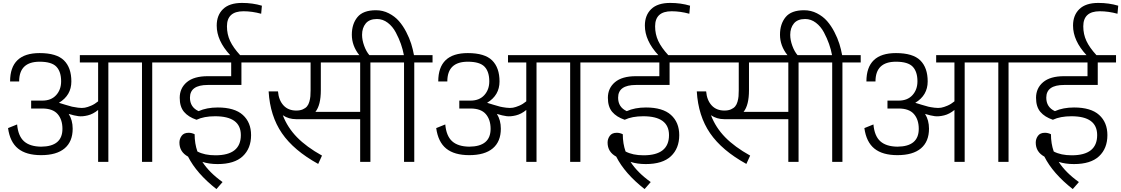

<svg xmlns="http://www.w3.org/2000/svg" viewBox="-20 -1107 7667 1313"><path d="M651 -414Q628 -395 603.5 -384.5Q579 -374 560 -370.5Q541 -367 514 -370.5Q487 -374 472.5 -377.5Q458 -381 427 -390.5Q396 -400 383 -404Q468 -455 468 -550Q468 -644 417.5 -694Q367 -744 251 -744Q49 -744 49 -550H111Q111 -685 251 -685Q333 -685 365.5 -651Q398 -617 398 -551Q398 -494 364 -456.5Q330 -419 270 -419H193V-365H269Q341 -365 374 -327Q407 -289 407 -226Q407 -105 261 -104Q184 -105 144 -141Q104 -177 97 -256L35 -231Q48 -136 103.5 -91Q159 -46 261 -46Q367 -46 422 -92.5Q477 -139 477 -227Q477 -285 450 -328Q489 -316 516.5 -312.5Q544 -309 580.5 -318Q617 -327 651 -355V0H721V-680H951V0H1021V-680H1146V-730H526V-680H651Z M1502 138Q1411 73 1364 0Q1410 15 1468 15Q1583 15 1640 -38.5Q1697 -92 1697 -183Q1697 -270 1640.5 -321Q1584 -372 1469 -372Q1394 -372 1338 -347Q1279 -374 1279 -439Q1279 -526 1401 -526H1631V-680H1756V-730H1622Q1575 -781 1553.5 -827Q1532 -873 1532 -927Q1532 -1030 1645 -1030Q1704 -1030 1766 -1013L1771 -1068Q1708 -1087 1635 -1087Q1549 -1087 1505.5 -1045Q1462 -1003 1462 -932Q1462 -829 1554 -730H1126V-680H1561V-586H1401Q1306 -586 1257.5 -545Q1209 -504 1209 -438Q1209 -377 1238.5 -342Q1268 -307 1324 -288Q1375 -312 1451 -312Q1627 -312 1627 -183Q1627 -45 1453 -45Q1379 -45 1330 -71Q1311 -125 1311 -189Q1291 -199 1270 -199Q1237 -199 1222 -178Q1207 -157 1207 -132Q1207 -68 1266 -36Q1324 79 1460 186Z M1736 -680H2104V-490Q2104 -466 2102.5 -448.5Q2101 -431 2095.5 -411.5Q2090 -392 2079.5 -379.5Q2069 -367 2050.5 -359Q2032 -351 2006 -351Q1951 -351 1918.5 -386.5Q1886 -422 1881 -482H1817Q1827 -314 1908 -196Q1989 -78 2156 14L2182 -43Q2076 -102 2011 -168.5Q1946 -235 1914 -319Q1954 -292 2005 -292H2016H2443V0H2513V-680H2638V-730H1736ZM2174 -680H2443V-342H2137Q2174 -388 2174 -490Z M2743 -680V0H2813V-680H2938V-730H2811Q2804 -769 2792 -807.5Q2780 -846 2758 -888.5Q2736 -931 2708 -963Q2680 -995 2639 -1016Q2598 -1037 2551 -1037Q2463 -1037 2424.5 -990Q2386 -943 2386 -870Q2386 -794 2437 -730H2506Q2485 -754 2470.5 -793.5Q2456 -833 2456 -869Q2456 -916 2481 -946.5Q2506 -977 2558 -977Q2598 -977 2631.5 -951.5Q2665 -926 2686.5 -885.5Q2708 -845 2721.5 -806.5Q2735 -768 2742 -730H2618V-680Z M3579 -414Q3556 -395 3531.5 -384.5Q3507 -374 3488 -370.5Q3469 -367 3442 -370.5Q3415 -374 3400.5 -377.5Q3386 -381 3355 -390.5Q3324 -400 3311 -404Q3396 -455 3396 -550Q3396 -644 3345.5 -694Q3295 -744 3179 -744Q2977 -744 2977 -550H3039Q3039 -685 3179 -685Q3261 -685 3293.5 -651Q3326 -617 3326 -551Q3326 -494 3292 -456.5Q3258 -419 3198 -419H3121V-365H3197Q3269 -365 3302 -327Q3335 -289 3335 -226Q3335 -105 3189 -104Q3112 -105 3072 -141Q3032 -177 3025 -256L2963 -231Q2976 -136 3031.5 -91Q3087 -46 3189 -46Q3295 -46 3350 -92.5Q3405 -139 3405 -227Q3405 -285 3378 -328Q3417 -316 3444.5 -312.5Q3472 -309 3508.5 -318Q3545 -327 3579 -355V0H3649V-680H3879V0H3949V-680H4074V-730H3454V-680H3579Z M4430 138Q4339 73 4292 0Q4338 15 4396 15Q4511 15 4568 -38.5Q4625 -92 4625 -183Q4625 -270 4568.5 -321Q4512 -372 4397 -372Q4322 -372 4266 -347Q4207 -374 4207 -439Q4207 -526 4329 -526H4559V-680H4684V-730H4550Q4503 -781 4481.5 -827Q4460 -873 4460 -927Q4460 -1030 4573 -1030Q4632 -1030 4694 -1013L4699 -1068Q4636 -1087 4563 -1087Q4477 -1087 4433.5 -1045Q4390 -1003 4390 -932Q4390 -829 4482 -730H4054V-680H4489V-586H4329Q4234 -586 4185.5 -545Q4137 -504 4137 -438Q4137 -377 4166.5 -342Q4196 -307 4252 -288Q4303 -312 4379 -312Q4555 -312 4555 -183Q4555 -45 4381 -45Q4307 -45 4258 -71Q4239 -125 4239 -189Q4219 -199 4198 -199Q4165 -199 4150 -178Q4135 -157 4135 -132Q4135 -68 4194 -36Q4252 79 4388 186Z M4664 -680H5032V-490Q5032 -466 5030.5 -448.5Q5029 -431 5023.5 -411.5Q5018 -392 5007.5 -379.5Q4997 -367 4978.5 -359Q4960 -351 4934 -351Q4879 -351 4846.5 -386.5Q4814 -422 4809 -482H4745Q4755 -314 4836 -196Q4917 -78 5084 14L5110 -43Q5004 -102 4939 -168.5Q4874 -235 4842 -319Q4882 -292 4933 -292H4944H5371V0H5441V-680H5566V-730H4664ZM5102 -680H5371V-342H5065Q5102 -388 5102 -490Z M5671 -680V0H5741V-680H5866V-730H5739Q5732 -769 5720 -807.5Q5708 -846 5686 -888.5Q5664 -931 5636 -963Q5608 -995 5567 -1016Q5526 -1037 5479 -1037Q5391 -1037 5352.5 -990Q5314 -943 5314 -870Q5314 -794 5365 -730H5434Q5413 -754 5398.5 -793.5Q5384 -833 5384 -869Q5384 -916 5409 -946.5Q5434 -977 5486 -977Q5526 -977 5559.5 -951.5Q5593 -926 5614.5 -885.5Q5636 -845 5649.5 -806.5Q5663 -768 5670 -730H5546V-680Z M6507 -414Q6484 -395 6459.5 -384.5Q6435 -374 6416 -370.5Q6397 -367 6370 -370.5Q6343 -374 6328.5 -377.5Q6314 -381 6283 -390.5Q6252 -400 6239 -404Q6324 -455 6324 -550Q6324 -644 6273.5 -694Q6223 -744 6107 -744Q5905 -744 5905 -550H5967Q5967 -685 6107 -685Q6189 -685 6221.5 -651Q6254 -617 6254 -551Q6254 -494 6220 -456.5Q6186 -419 6126 -419H6049V-365H6125Q6197 -365 6230 -327Q6263 -289 6263 -226Q6263 -105 6117 -104Q6040 -105 6000 -141Q5960 -177 5953 -256L5891 -231Q5904 -136 5959.5 -91Q6015 -46 6117 -46Q6223 -46 6278 -92.5Q6333 -139 6333 -227Q6333 -285 6306 -328Q6345 -316 6372.5 -312.5Q6400 -309 6436.5 -318Q6473 -327 6507 -355V0H6577V-680H6807V0H6877V-680H7002V-730H6382V-680H6507Z M7358 138Q7267 73 7220 0Q7266 15 7324 15Q7439 15 7496 -38.5Q7553 -92 7553 -183Q7553 -270 7496.5 -321Q7440 -372 7325 -372Q7250 -372 7194 -347Q7135 -374 7135 -439Q7135 -526 7257 -526H7487V-680H7612V-730H7478Q7431 -781 7409.5 -827Q7388 -873 7388 -927Q7388 -1030 7501 -1030Q7560 -1030 7622 -1013L7627 -1068Q7564 -1087 7491 -1087Q7405 -1087 7361.5 -1045Q7318 -1003 7318 -932Q7318 -829 7410 -730H6982V-680H7417V-586H7257Q7162 -586 7113.5 -545Q7065 -504 7065 -438Q7065 -377 7094.5 -342Q7124 -307 7180 -288Q7231 -312 7307 -312Q7483 -312 7483 -183Q7483 -45 7309 -45Q7235 -45 7186 -71Q7167 -125 7167 -189Q7147 -199 7126 -199Q7093 -199 7078 -178Q7063 -157 7063 -132Q7063 -68 7122 -36Q7180 79 7316 186Z"/></svg>

Font: Glegoo
Style: Regular
Weight: 400
Version: Version 2.0.1; ttfautohint (v0.9) -r 48 -G 60